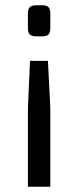

<svg xmlns="http://www.w3.org/2000/svg" viewBox="-20 -513 296 729"><path d="M162 -282 171 -104V196H86V-104L94 -282ZM140 -493Q157 -493 164 -486Q171 -479 171 -461V-406Q171 -389 164 -382Q157 -375 140 -375H118Q101 -375 93.5 -382Q86 -389 86 -406V-461Q86 -479 93.5 -486Q101 -493 118 -493Z"/></svg>

Font: Exo 2
Style: Regular
Weight: 400
Designer: Natanael Gama
Foundry: Natanael Gama
Version: Version 2.010